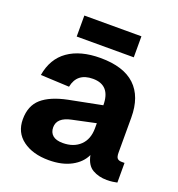

<svg xmlns="http://www.w3.org/2000/svg" viewBox="-132 -825 875 945"><g transform="rotate(20 305.5 -352.5)"><path d="M227 12Q143 12 91 -26.5Q39 -65 39 -134Q39 -205 83 -243.5Q127 -282 215 -300L388 -334Q388 -439 296 -439Q213 -439 198 -362L48 -369Q63 -458 127 -503Q191 -548 296 -548Q417 -548 477.5 -491Q538 -434 538 -324V-141Q538 -118 545.5 -110.5Q553 -103 568 -103H583V0Q575 2 560 4Q545 6 529 6Q487 6 454.5 -12.5Q422 -31 412 -82Q392 -39 344 -13.5Q296 12 227 12ZM263 -91Q320 -91 354 -123.5Q388 -156 388 -214V-240L266 -214Q193 -199 193 -148Q193 -121 210.5 -106Q228 -91 263 -91ZM149 -607V-717H448V-607Z"/></g></svg>

Font: Geist
Style: Bold
Weight: 400
Designer: Basement.studio, Andrés Briganti, Mateo Zaragoza
Foundry: Basement.studio, Vercel, Andrés Briganti, Guido Ferreyra, Mateo Zaragoza
Version: Version 1.401